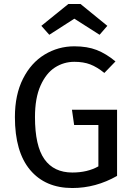

<svg xmlns="http://www.w3.org/2000/svg" viewBox="-20 -934 671 966"><path d="M561 -625 505 -567Q468 -597 434 -610Q400 -623 354 -623Q301 -623 256.5 -594.5Q212 -566 184 -503.5Q156 -441 156 -345Q156 -200 203.5 -133Q251 -66 344 -66Q420 -66 475 -97V-305H353L342 -382H569V-49Q462 12 344 12Q208 12 131.5 -79Q55 -170 55 -345Q55 -457 95.5 -537.5Q136 -618 204.5 -659.5Q273 -701 354 -701Q419 -701 466.5 -682.5Q514 -664 561 -625ZM188 -804 324 -914H385L520 -804L481 -759L354 -840L228 -759Z"/></svg>

Font: Fira Sans
Style: Regular
Weight: 400
Designer: bBox Type GmbH & Carrois Corporate GbR & Edenspiekermann AG
Foundry: bBox Type GmbH & Carrois Corporate GbR & Edenspiekermann AG
Version: Version 4.301